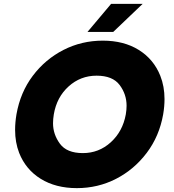

<svg xmlns="http://www.w3.org/2000/svg" viewBox="-20 -958 899 992"><path d="M408 -167Q491 -167 552.5 -223Q614 -279 630 -367Q634 -391 634 -412Q634 -471 598 -519Q562 -567 479 -567Q396 -567 334.5 -511.5Q273 -456 258 -367Q254 -343 254 -321Q254 -264 289.5 -215.5Q325 -167 408 -167ZM377 14Q268 14 190.5 -34Q113 -82 79 -168Q58 -222 58 -287Q58 -325 65 -367Q85 -481 149.5 -566.5Q214 -652 308 -700Q402 -748 511 -748Q620 -748 697 -700Q774 -652 808 -567Q830 -512 830 -446Q830 -408 823 -367Q803 -254 738 -168Q673 -82 579.5 -34Q486 14 377 14ZM565 -793H432L554 -938H717Z"/></svg>

Font: YamahaIndonesia935. App XBold
Style: Italic
Weight: 800
Italic angle: -10°
Designer: Dalton Maag Ltd
Foundry: Dalton Maag Ltd
Version: Version 1.002; January 01, 2024; Regular/Italic